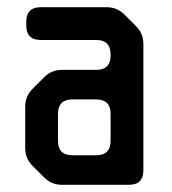

<svg xmlns="http://www.w3.org/2000/svg" viewBox="-20 -505 478 533"><path d="M103 -12Q123 8 152 8H338Q378 8 378 -32V-383Q378 -412 358 -432L325 -465Q305 -485 276 -485H93Q53 -485 53 -445V-434Q53 -394 93 -394H247Q287 -394 287 -354V-351Q287 -311 247 -311H152Q123 -311 103 -291L71 -259Q50 -238 50 -210V-94Q50 -65 70 -45ZM141 -114V-189Q141 -229 181 -229H247Q287 -229 287 -189V-114Q287 -74 247 -74H181Q141 -74 141 -114Z"/></svg>

Font: WDXL Lubrifont SC
Style: Regular
Weight: 400
Designer: [WDXL Lubrifont] Copyright 2020-2022 (c) NightFurySL2001, Skr-ZERO; [ZCOOL QingKe HuangYou] Copyright 2018-2022 (c) The 
Version: Version 2.001;hotconv 1.1.1;makeotfexe 2.6.0